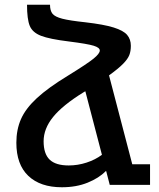

<svg xmlns="http://www.w3.org/2000/svg" viewBox="-20 -780 672 810"><path d="M613 -87V0H444H443L428 -58H426Q398 -29 350 -9.5Q302 10 241 10Q150 10 99.5 -38Q49 -86 49 -178Q49 -233 68.5 -277.5Q88 -322 135.5 -366Q183 -410 267 -461Q348 -511 374.5 -532.5Q401 -554 401 -567Q401 -579 375.5 -587Q350 -595 271 -605Q189 -615 153 -629Q117 -643 105.5 -671Q94 -699 94 -760H191Q191 -735 201.5 -722Q212 -709 243 -701Q274 -693 340 -686Q418 -677 459.5 -664Q501 -651 516.5 -632.5Q532 -614 532 -587Q532 -564 525.5 -547.5Q519 -531 499.5 -511Q480 -491 440 -462L538 -87ZM410 -127 340 -395 333 -391Q244 -336 204 -286.5Q164 -237 164 -184Q164 -131 189.5 -106.5Q215 -82 270 -82Q308 -82 345 -94Q382 -106 410 -127Z"/></svg>

Font: Noto Sans Armenian Medium
Style: Regular
Weight: 500
Designer: Monotype Design team
Foundry: Monotype Imaging Inc.
Version: Version 1.000